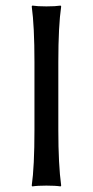

<svg xmlns="http://www.w3.org/2000/svg" viewBox="-20 -668 334 691"><path d="M104 -444.8Q104 -573.7 94.2 -645L96.2 -647.9Q114.3 -645 147 -645Q179.7 -645 198.2 -647.9L200.2 -645Q189.9 -575.2 189.9 -444.8V-200.2Q189.9 -75.2 200.2 0L198.2 2.9Q179.7 0 147 0Q114.3 0 96.2 2.9L94.2 0Q104 -67.9 104 -200.2Z"/></svg>

Font: Linux Biolinum G
Style: Regular
Weight: 400
Designer: Philipp H. Poll
Foundry: Philipp H. Poll
Version: Version 1.1.0 ; ttfautohint (v1.6)